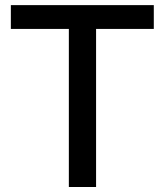

<svg xmlns="http://www.w3.org/2000/svg" viewBox="-20 -748 659 768"><path d="M23.4 -727.5V-632.3H255.4V0H364.3V-632.3H595.2V-727.5Z"/></svg>

Font: Inteeer Medium
Style: Regular
Weight: 500
Designer: Rasmus Andersson
Foundry: rsms
Version: Version 4.001;Glyphs 3.4 (3402)